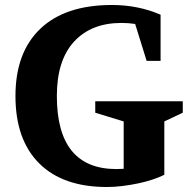

<svg xmlns="http://www.w3.org/2000/svg" viewBox="-20 -735 769 770"><path d="M429 -715Q534 -715 624 -676V-491H568L522 -639Q495 -643 467 -643Q346 -643 277 -568Q208 -493 208 -350Q208 -57 447 -57Q462 -57 476 -58V-248L362 -283V-329H713V-283L639 -248V-34Q619 -24 592 -15Q565 -6 534 0.5Q503 7 471 11Q439 15 409 15Q232 15 137 -80Q42 -175 42 -350Q42 -525 142 -620Q242 -715 429 -715Z"/></svg>

Font: Volkhov
Style: Bold
Weight: 700
Designer: Cyreal (www.cyreal.org)
Foundry: Cyreal (www.cyreal.org)
Version: Version 1.010